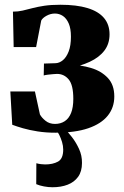

<svg xmlns="http://www.w3.org/2000/svg" viewBox="-20 -548 522 808"><path d="M213.5 10.5Q173 10.5 138.2 5Q103.5 -0.5 76.8 -8.2Q50 -16 31.5 -23L23.5 -163H127L148 -66.5Q155.5 -52.5 171.8 -39.5Q188 -26.5 211.5 -26.5Q235 -26.5 252.5 -38Q270 -49.5 279.2 -72.8Q288.5 -96 288.5 -132Q288.5 -190.5 269 -213.8Q249.5 -237 220 -237Q215 -237 204 -236Q193 -235 182 -233.8Q171 -232.5 164 -230.5L165 -280.5L213.5 -282Q230 -282.5 244.8 -294.8Q259.5 -307 269 -331.5Q278.5 -356 278.5 -393.5Q278.5 -428 269.2 -449.2Q260 -470.5 244.8 -480.8Q229.5 -491 211 -491Q193 -491 176 -481.8Q159 -472.5 153.5 -461.5L132 -350H37.5L34.5 -499Q56 -499 75.5 -503.5Q95 -508 116.8 -513.8Q138.5 -519.5 166.8 -523.8Q195 -528 234 -528Q302.5 -528 348.5 -514Q394.5 -500 417.8 -472.2Q441 -444.5 441 -403.5Q441 -363.5 419.2 -335Q397.5 -306.5 357.8 -288Q318 -269.5 264 -259L270.5 -275.5Q319.5 -275 363 -262Q406.5 -249 433.8 -220Q461 -191 461 -142Q461 -95.5 433.5 -61.2Q406 -27 351.2 -8.2Q296.5 10.5 213.5 10.5ZM201 240Q183.5 240 165 236.5Q146.5 233 132.5 227L133 139Q141.5 141.5 152.5 142.8Q163.5 144 170 144Q202.5 144 224.2 132Q246 120 246 81.5Q246 66 241.2 50Q236.5 34 229.5 20Q222.5 6 215 -2.5L238.5 -6.5L254.5 -2.5Q266 7.5 282.8 29Q299.5 50.5 312.5 78.5Q325.5 106.5 325 138Q325 173.5 308.8 196Q292.5 218.5 264.8 229.2Q237 240 201 240Z"/></svg>

Font: Merriweather 120pt ExtraBold
Style: Regular
Weight: 800
Version: Version 2.100